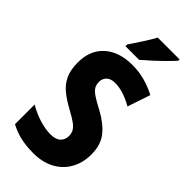

<svg xmlns="http://www.w3.org/2000/svg" viewBox="-290 -991 1063 1063"><g transform="rotate(45 241.5 -460.0)"><path d="M453 -212Q453 -149 425.5 -98.5Q398 -48 345.5 -19Q293 10 219 10Q166 10 122.5 0.5Q79 -9 35 -32V-186Q79 -160 126.5 -145.5Q174 -131 214 -131Q254 -131 273.5 -149.5Q293 -168 293 -197Q293 -217 284.5 -233Q276 -249 253.5 -265.5Q231 -282 188 -305Q142 -330 108.5 -357.5Q75 -385 57 -423.5Q39 -462 39 -520Q39 -615 99 -669.5Q159 -724 264 -724Q315 -724 362 -711Q409 -698 451 -676L406 -542Q328 -586 267 -586Q232 -586 215 -569Q198 -552 198 -527Q198 -505 207 -489.5Q216 -474 240 -457.5Q264 -441 309 -418Q379 -380 416 -333.5Q453 -287 453 -212ZM426 -920Q410 -902 382.5 -874.5Q355 -847 324.5 -819Q294 -791 269 -770H162V-783Q187 -820 212 -858.5Q237 -897 255 -930H426Z"/></g></svg>

Font: Noto Sans Lao Condensed ExtraBold
Style: Regular
Weight: 800
Width: 3
Designer: Monotype Design Team
Foundry: Monotype Imaging Inc.
Version: Version 2.003; ttfautohint (v1.8.4.7-5d5b)